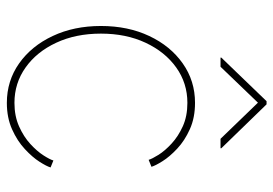

<svg xmlns="http://www.w3.org/2000/svg" viewBox="-140 -658 806 566"><g transform="rotate(90 263.0 -375.0)"><path d="M283.2 7.8Q218.3 7.8 167 -28.3Q115.7 -64.5 86.2 -127.2Q56.6 -189.9 56.6 -269.5Q56.6 -349.6 86.2 -412.1Q115.7 -474.6 167 -510.7Q218.3 -546.9 283.2 -546.9Q327.1 -546.9 360.8 -531.7Q394.5 -516.6 418.2 -494.4Q441.9 -472.2 455.1 -451.2Q468.3 -430.2 471.7 -418.5L451.2 -410.2Q448.2 -420.4 436.3 -439.5Q424.3 -458.5 403.1 -478Q381.8 -497.6 352.1 -511Q322.3 -524.4 283.2 -524.4Q225.1 -524.4 179 -491.5Q132.8 -458.5 106 -401.1Q79.1 -343.8 79.1 -269.5Q79.1 -195.3 106 -137.7Q132.8 -80.1 179 -47.4Q225.1 -14.6 283.2 -14.6Q322.3 -14.6 352.8 -28.3Q383.3 -42 404.5 -61.5Q425.8 -81.1 438 -100.1Q450.2 -119.1 453.1 -129.4L473.6 -121.1Q470.2 -109.4 456.8 -88.4Q443.4 -67.4 419.4 -45.2Q395.5 -22.9 361.3 -7.6Q327.1 7.8 283.2 7.8ZM176.8 -622.1H149.9V-624.5L278.3 -757.8H287.6L417 -624.5V-622.1H389.2L282.7 -732.4Z"/></g></svg>

Font: Inter 18pt Thin
Style: Regular
Weight: 250
Designer: Rasmus Andersson
Foundry: rsms
Version: Version 4.001;git-66647c0bb